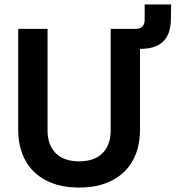

<svg xmlns="http://www.w3.org/2000/svg" viewBox="-20 -830 790 864"><path d="M336 14Q250 14 188.5 -17.5Q127 -49 94.5 -107.5Q62 -166 62 -246V-700H194V-242Q194 -178 230.5 -141Q267 -104 336 -104Q405 -104 441.5 -141Q478 -178 478 -242V-700H610V-246Q610 -166 577.5 -107.5Q545 -49 483.5 -17.5Q422 14 336 14ZM611 -610H582V-700H591Q611 -700 621 -710.5Q631 -721 631 -742V-810H750L749 -742Q748 -675 713.5 -642.5Q679 -610 611 -610Z"/></svg>

Font: Space Grotesk Variable Light
Style: Regular
Weight: 300
Designer: Florian Karsten
Foundry: Florian Karsten
Version: Version 2.000